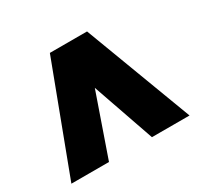

<svg xmlns="http://www.w3.org/2000/svg" viewBox="-117 -922 834 805"><g transform="rotate(-30 300.0 -520.0)"><path d="M586 -260H404L300 -559L196 -260H14L210 -780H390Z"/></g></svg>

Font: Tanohe Sans Black
Style: Regular
Weight: 900
Designer: Village Type and Design LLC & Cristiano Sobral
Foundry: Cooper Hewitt Smithsonian Design Museum
Version: Version 1.00;March 11, 2020;FontCreator 12.0.0.2522 64-bit; 